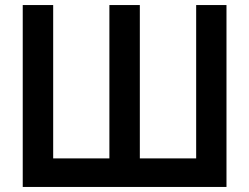

<svg xmlns="http://www.w3.org/2000/svg" viewBox="-20 -740 986 760"><path d="M876.5 0H70V-720H190.5V-113H413V-720H533.5V-113H756.5V-720H876.5Z"/></svg>

Font: Vortex Mix
Style: Bold
Weight: 700
Designer: Mikhail Sharanda
Foundry: Mikhail Sharanda
Version: Version 4.504;Glyphs 3.1.2 (3151)